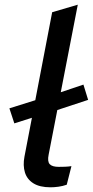

<svg xmlns="http://www.w3.org/2000/svg" viewBox="-20 -790 395 817"><path d="M176 -306 172 -375 335 -430 355 -365ZM41 -265 20 -329 173 -377 176 -308ZM264 -4Q247 2 229 4.5Q211 7 195 7Q149 7 122 -10Q95 -27 86 -56.5Q77 -86 84 -123L202 -738L311 -770L187 -132Q181 -103 191.5 -91.5Q202 -80 230 -80Q244 -80 257 -80.5Q270 -81 284 -83Z"/></svg>

Font: REM
Style: Italic
Weight: 400
Italic angle: -11°
Designer: Octavio Pardo
Foundry: Ashler Design
Version: Version 1.005;gftools[0.9.28]